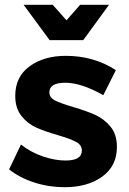

<svg xmlns="http://www.w3.org/2000/svg" viewBox="-20 -779 539 805"><path d="M187 -392.1Q187 -370.1 210 -358.2Q232.9 -346.2 287.6 -330.1Q342.3 -314 379.2 -297.4Q416 -280.8 443.1 -248.3Q470.2 -215.8 470.2 -163.1Q470.2 -83 408.7 -38.6Q347.2 5.9 251 5.9Q185.1 5.9 124 -13.7Q63 -33.2 18.1 -68.8L67.9 -172.9Q108.9 -140.6 159.4 -123.3Q210 -106 254.9 -106Q323.2 -106 323.2 -147.9Q323.2 -170.9 299.6 -183.8Q275.9 -196.8 222.4 -212.4Q168.9 -228 132.6 -243.9Q96.2 -259.8 70.1 -292.5Q43.9 -325.2 43.9 -377Q43.9 -457 104 -501Q164.1 -544.9 255.9 -544.9Q373.5 -544.9 465.8 -484.9L413.1 -379.9Q320.8 -432.1 253.9 -432.1Q187 -432.1 187 -392.1ZM315.9 -758.8H437L329.1 -610.8H188L79.1 -758.8H201.2L258.8 -693.8Z"/></svg>

Font: Montserrat-SemiBold
Style: Regular
Weight: 600
Designer: Julieta Ulanovsky
Foundry: Julieta Ulanovsky
Version: Version 6.001